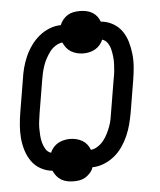

<svg xmlns="http://www.w3.org/2000/svg" viewBox="-48 -616 596 713"><g transform="rotate(-5 250.0 -260.0)"><path d="M198 54Q186 54 174 51.5Q162 49 152 43Q142 37 135 28Q128 19 123 8Q100 6 79.5 -5.5Q59 -17 46 -35.5Q33 -54 26 -76.5Q19 -99 17 -122.5Q15 -146 17 -170.5Q19 -195 23 -219L43 -339Q46 -361 51.5 -382Q57 -403 66 -423.5Q75 -444 88.5 -463Q102 -482 119.5 -496.5Q137 -511 158.5 -519.5Q180 -528 201 -528Q205 -539 213 -548.5Q221 -558 231 -564Q241 -570 252.5 -572Q264 -574 276 -574Q288 -574 300 -571.5Q312 -569 322 -563Q332 -557 339 -548Q346 -539 350 -528Q374 -526 394.5 -514.5Q415 -503 428 -484.5Q441 -466 447.5 -443.5Q454 -421 456.5 -397.5Q459 -374 457 -349.5Q455 -325 451 -301L431 -181Q427 -159 421.5 -138Q416 -117 407 -96.5Q398 -76 385 -57Q372 -38 354 -23.5Q336 -9 314.5 -0.5Q293 8 272 8Q269 19 260.5 28.5Q252 38 242 44Q232 50 221 52Q210 54 198 54ZM272 -57Q285 -58 298 -66.5Q311 -75 320 -86.5Q329 -98 335.5 -111Q342 -124 347 -137.5Q352 -151 354.5 -164.5Q357 -178 359 -191L379 -311Q382 -325 383.5 -339Q385 -353 385.5 -367Q386 -381 384.5 -394.5Q383 -408 380 -421Q377 -434 369.5 -445.5Q362 -457 349 -461Q345 -450 337 -441Q329 -432 319 -426.5Q309 -421 298 -418.5Q287 -416 276 -416Q264 -416 252 -419Q240 -422 230 -428Q220 -434 213 -443Q206 -452 201 -463Q188 -462 175 -453.5Q162 -445 153.5 -433.5Q145 -422 138 -409Q131 -396 126.5 -382.5Q122 -369 119 -355.5Q116 -342 114 -329L94 -209Q92 -195 90 -181Q88 -167 88 -153Q88 -139 89 -125.5Q90 -112 93.5 -99Q97 -86 104 -74.5Q111 -63 124 -59Q128 -70 136 -79Q144 -88 154 -93.5Q164 -99 175.5 -101.5Q187 -104 198 -104Q210 -104 222 -101Q234 -98 244 -92Q254 -86 261 -77Q268 -68 272 -57Z"/></g></svg>

Font: Iosevka Fixed
Style: Italic
Weight: 400
Italic angle: -9°
Monospace: yes
Designer: Belleve Invis
Foundry: Belleve Invis
Version: Version 33.2.4